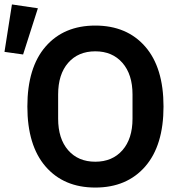

<svg xmlns="http://www.w3.org/2000/svg" viewBox="-40 -824 801 856"><path d="M63 -581.1 -20 -592.8 13.2 -804.2 128.9 -787.1ZM384.8 12.2Q244.6 12.2 163.3 -81.5Q82 -175.3 82 -349.1Q82 -522.9 163.3 -616.5Q244.6 -710 384.8 -710Q525.4 -710 607.2 -616.5Q689 -522.9 689 -349.1Q689 -175.3 607.2 -81.5Q525.4 12.2 384.8 12.2ZM550.8 -294.9V-402.8Q550.8 -492.2 505.9 -543.7Q460.9 -595.2 384.8 -595.2Q308.6 -595.2 263.9 -543.9Q219.2 -492.7 219.2 -402.8V-294.9Q219.2 -205.6 263.9 -154.3Q308.6 -103 384.8 -103Q460.9 -103 505.9 -154.3Q550.8 -205.6 550.8 -294.9Z"/></svg>

Font: Anuphan SemiBold
Style: Bold
Weight: 600
Designer: Mike Abbink, Paul van der Laan, Pieter van Rosmalen, Mint Tantisuwanna
Foundry: Bold Monday; Cadson Demak
Version: Version 3.002;hotconv 1.0.109;makeotfexe 2.5.65596